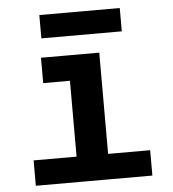

<svg xmlns="http://www.w3.org/2000/svg" viewBox="-53 -789 755 837"><g transform="rotate(-5 325.0 -370.0)"><path d="M258 0V-554H396V0ZM70 0V-111H580V0ZM141 -443V-554H327V-443ZM150 -638V-740H502V-638Z"/></g></svg>

Font: Azeret Mono SemiBold
Style: Regular
Weight: 600
Designer: Martin Vácha
Foundry: Displaay
Version: Version 1.002